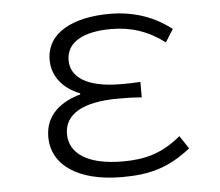

<svg xmlns="http://www.w3.org/2000/svg" viewBox="-46 -627 792 692"><g transform="rotate(-5 350.0 -281.0)"><path d="M116 -153C116 -52 209 14 369 14C469 14 538 -5 618 -68L587 -115C517 -57 455 -42 376 -42C250 -42 184 -87 184 -158C184 -229 250 -269 379 -269C406 -269 431 -269 464 -266V-322C435 -320 417 -320 395 -320C267 -320 213 -363 213 -422C213 -489 277 -521 375 -521C447 -521 508 -501 568 -456L597 -502C534 -551 460 -576 375 -576C241 -576 145 -527 145 -429C145 -373 180 -325 244 -300V-296C176 -277 116 -235 116 -153Z"/></g></svg>

Font: Kawkab Mono Light
Style: Regular
Weight: 300
Monospace: yes
Designer: Abdullah Arif
Foundry: Abdullah Arif
Version: Version 1.000;PS 000.500;hotconv 1.0.88;makeotf.lib2.5.64775